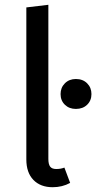

<svg xmlns="http://www.w3.org/2000/svg" viewBox="-20 -770 402 802"><path d="M90 -104V-739L182 -750V-106Q182 -84 189.5 -74Q197 -64 215 -64Q234 -64 249 -70L273 -6Q240 12 200 12Q149 12 119.5 -18.5Q90 -49 90 -104ZM362 -377Q362 -350 344 -332.5Q326 -315 297 -315Q269 -315 251 -332.5Q233 -350 233 -377Q233 -404 251 -422Q269 -440 297 -440Q326 -440 344 -422Q362 -404 362 -377Z"/></svg>

Font: Wolseley Sans
Style: Regular
Weight: 400
Designer: Carrois Corporate & Edenspiekermann AG
Foundry: Carrois Corporate GbR & Edenspiekermann AG
Version: Version 4.202